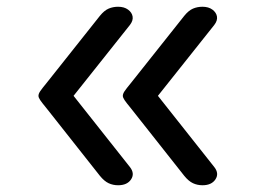

<svg xmlns="http://www.w3.org/2000/svg" viewBox="-20 -535 765 569"><path d="M330 14Q315 14 302 8Q289 2 276 -14L118 -214Q104 -231 99 -238.5Q94 -246 94 -251Q94 -257 99 -264.5Q104 -272 118 -289L276 -488Q289 -504 302 -509.5Q315 -515 330 -515Q348 -515 359.5 -506.5Q371 -498 373 -486Q375 -474 365 -461L198 -251L365 -40Q380 -21 368.5 -3.5Q357 14 330 14ZM580 14Q565 14 552 8Q539 2 526 -14L368 -214Q354 -231 349 -238.5Q344 -246 344 -251Q344 -257 349 -264.5Q354 -272 368 -289L526 -488Q539 -504 552 -509.5Q565 -515 580 -515Q598 -515 609.5 -506.5Q621 -498 623 -486Q625 -474 615 -461L448 -251L615 -40Q630 -21 618.5 -3.5Q607 14 580 14Z"/></svg>

Font: Playwrite BR
Style: Regular
Weight: 400
Designer: Veronika Burian, José Scaglione
Foundry: TypeTogether
Version: Version 1.002